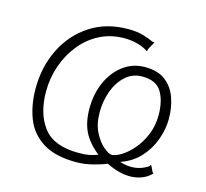

<svg xmlns="http://www.w3.org/2000/svg" viewBox="-85 -636 797 742"><g transform="rotate(15 313.5 -265.5)"><path d="M279 9Q194 9 144.5 -22.5Q95 -54 74.5 -107.5Q54 -161 54 -226Q54 -313 89.5 -384.5Q125 -456 189.5 -498Q254 -540 341 -540Q376 -540 400.5 -533Q425 -526 441 -518Q446 -516 449 -516.5Q452 -517 450 -513L435 -486Q433 -482 433.5 -479Q434 -476 430 -477Q413 -489 388 -495.5Q363 -502 336 -502Q282 -502 238 -479.5Q194 -457 162.5 -418Q131 -379 113.5 -329.5Q96 -280 96 -225Q96 -137 137.5 -82.5Q179 -28 278 -28Q304 -28 320 -31Q336 -34 355 -41Q312 -75 293.5 -113Q275 -151 275 -205Q275 -263 296 -310.5Q317 -358 355 -386.5Q393 -415 442 -415Q494 -415 524.5 -391Q555 -367 568.5 -328.5Q582 -290 582 -245Q582 -205 567 -162.5Q552 -120 521 -86Q490 -52 443 -36Q475 -26 502.5 -29Q530 -32 555 -48Q559 -51 559.5 -53.5Q560 -56 563 -54L573 -33Q575 -29 577.5 -27.5Q580 -26 577 -24Q562 -9 542 -1Q522 7 499 8Q476 9 450.5 2.5Q425 -4 399 -17Q375 -7 342.5 1Q310 9 279 9ZM404 -54Q419 -54 442 -68Q465 -82 487.5 -108Q510 -134 525 -170Q540 -206 540 -249Q540 -305 518.5 -341Q497 -377 441 -377Q402 -377 374 -351.5Q346 -326 331.5 -286Q317 -246 317 -201Q317 -154 334 -121Q351 -88 372 -71Q393 -54 404 -54Z"/></g></svg>

Font: Libre Franklin Thin
Style: Italic
Weight: 100
Italic angle: -8°
Designer: Pablo Impallari, Rodrigo Fuenzalida, Nhung Nguyen
Foundry: Impallari Type
Version: Version 3.000